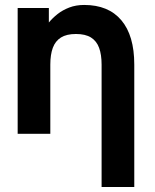

<svg xmlns="http://www.w3.org/2000/svg" viewBox="-20 -540 626 775"><path d="M390.1 214.8H522V-279.3Q522 -396.5 469.8 -458.3Q417.7 -520 319.8 -520Q286.4 -520 259.5 -509.6Q232.7 -499.3 212.4 -483.3Q192.1 -467.3 177.2 -449.2V-507.8H51.3V0H183.1V-279.3Q183.1 -319.6 193.2 -347Q203.4 -374.5 226.1 -388.7Q248.8 -402.8 286.6 -402.8Q324.5 -402.8 347.2 -388.7Q369.9 -374.5 380 -347Q390.1 -319.6 390.1 -279.3Z"/></svg>

Font: Giphurs
Style: Regular
Weight: 400
Version: Version 2.010